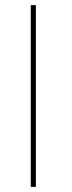

<svg xmlns="http://www.w3.org/2000/svg" viewBox="-20 -729 280 749"><path d="M100 0V-709H120V0Z"/></svg>

Font: Alexandria Thin
Style: Regular
Weight: 250
Designer: Mohamed Gaber
Foundry: Kief Type Foundry
Version: Version 5.100